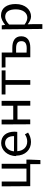

<svg xmlns="http://www.w3.org/2000/svg" viewBox="1457 -2053 862 3816"><g transform="rotate(-90 1888.0 -145.0)"><path d="M96 25H534V227H615L624 8V-51H541V-543H445V-50H188V-542H92Z M702 -259C702 -71 823 40 974 40C1051 40 1111 14 1161 -18L1126 -81C1084 -52 1038 -35 982 -35C873 -35 798 -112 791 -233H1175C1177 -246 1179 -265 1179 -286C1179 -448 1097 -553 952 -553C819 -553 694 -437 694 -252ZM788 -298C799 -410 870 -475 950 -475C1039 -475 1091 -413 1091 -297Z M1326 25H1421V-229H1696V26H1791V-544H1695V-313H1419V-544H1323Z M1919 -467H2110V26H2205V-466H2397V-543H1918Z M2457 -467H2658V26H2849C2984 26 3075 -29 3075 -155C3075 -278 2983 -331 2847 -331H2752V-542H2453ZM2751 -48V-256H2836C2932 -256 2978 -224 2978 -151C2978 -78 2931 -45 2834 -45Z M3221 266H3316V73L3313 -26C3364 16 3418 41 3469 41C3600 41 3716 -71 3716 -266C3716 -441 3636 -556 3489 -556C3422 -556 3357 -518 3305 -476H3301L3292 -541H3213ZM3308 -96V-395C3363 -446 3412 -473 3460 -473C3568 -473 3610 -387 3610 -261C3610 -119 3540 -33 3445 -33C3407 -33 3356 -48 3304 -92Z"/></g></svg>

Font: GenEiGothic-pro-Regular
Style: Regular
Weight: 400
Designer: Ryoko NISHIZUKA (kana & ideographs); Paul D. Hunt (Latin, Greek & Cyrillic); Wenlong ZHANG (bopomofo); Sandoll Communica
Foundry: Adobe Systems Incorporated; o_tamon
Version: Version 1.000.140830